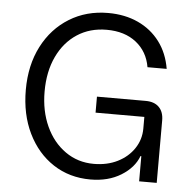

<svg xmlns="http://www.w3.org/2000/svg" viewBox="-51 -736 801 797"><g transform="rotate(5 350.0 -337.5)"><path d="M354.2 10Q266.7 10 199.2 -34.2Q131.7 -78.3 93.3 -157.1Q55 -235.8 55 -337.5Q55 -440.8 95.4 -519.2Q135.8 -597.5 206.7 -641.2Q277.5 -685 368.3 -685Q438.3 -685 493.3 -659.6Q548.3 -634.2 583.8 -587.1Q619.2 -540 630 -475H550Q539.2 -539.2 491.3 -577.1Q443.3 -615 368.3 -615Q298.3 -615 245.4 -580.4Q192.5 -545.8 162.9 -483.3Q133.3 -420.8 133.3 -337.5Q133.3 -256.7 162.5 -192.9Q191.7 -129.2 243.8 -92.5Q295.8 -55.8 362.5 -55.8Q418.3 -55.8 461.7 -77.5Q505 -99.2 530 -136.7Q555 -174.2 555 -220V-268.3H351.7V-335H555Q590.8 -335 610.4 -315.4Q630 -295.8 630 -260V0H556.7V-105H553.3Q535 -55.8 481.7 -22.9Q428.3 10 354.2 10Z"/></g></svg>

Font: Funnel Sans Light Light
Style: Regular
Weight: 300
Version: Version 1.000